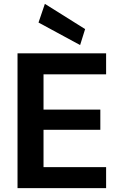

<svg xmlns="http://www.w3.org/2000/svg" viewBox="-20 -977 626 997"><path d="M71 0V-700H531V-591H206V-408H501V-303H206V-109H531V0ZM396 -743 180 -860 213 -957 422 -826Z"/></svg>

Font: DM Sans 12pt
Style: Bold
Weight: 700
Version: Version 4.004;gftools[0.9.30]